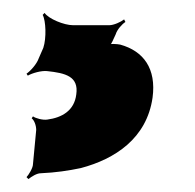

<svg xmlns="http://www.w3.org/2000/svg" viewBox="-20 -42 302 297"><path d="M98 104C95 129 76 140 53 143C46 144 35 141 31 138L29 141C33 144 36 152 36 159L31 212C31 218 24 229 21 232L24 235C29 231 37 226 43 226C66 225 86 222 105 218C158 204 207 172 216 109C222 64 202 37 166 27C161 26 149 25 146 28L148 31C152 28 156 17 159 11C161 4 169 -5 174 -8L172 -12C167 -8 156 -3 149 -3H93C79 -3 55 -13 49 -22L46 -19C51 -10 52 17 47 32L40 48C37 57 27 68 21 72L23 75C30 71 44 67 53 68C81 71 102 76 98 104Z"/></svg>

Font: Asimov
Style: EdgeNarIt
Weight: 500
Designer: Google
Version: Version 2.000980: 2014